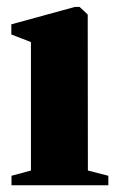

<svg xmlns="http://www.w3.org/2000/svg" viewBox="-20 -548 342 568"><path d="M14 0V-28L71.5 -43.5V-423.5L13.5 -446V-476L201.5 -527.5H215.5L239.5 -505L240 -43.5L300.5 -28V0Z"/></svg>

Font: Merriweather 120pt Black
Style: Regular
Weight: 900
Designer: Eben Sorkin
Foundry: Eben Sorkin
Version: Version 2.100